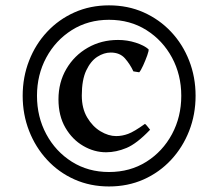

<svg xmlns="http://www.w3.org/2000/svg" viewBox="-20 -672 804 707"><path d="M381.3 14.6Q312.5 14.6 254.4 -11.2Q196.3 -37.1 153.6 -83.3Q110.8 -129.4 87.2 -189.9Q63.5 -250.5 63.5 -319.3Q63.5 -388.2 87.2 -448.7Q110.8 -509.3 153.6 -554.9Q196.3 -600.6 254.4 -626.5Q312.5 -652.3 381.3 -652.3Q450.7 -652.3 508.8 -626.5Q566.9 -600.6 609.9 -554.9Q652.8 -509.3 676.5 -448.7Q700.2 -388.2 700.2 -319.3Q700.2 -250.5 676.5 -189.9Q652.8 -129.4 609.9 -83.3Q566.9 -37.1 508.8 -11.2Q450.7 14.6 381.3 14.6ZM381.3 -38.6Q459 -38.6 519 -76.4Q579.1 -114.3 613.3 -178Q647.5 -241.7 647.5 -319.3Q647.5 -396.5 613.3 -460Q579.1 -523.4 519 -561.3Q459 -599.1 381.3 -599.1Q304.7 -599.1 244.6 -561.3Q184.6 -523.4 150.4 -460Q116.2 -396.5 116.2 -319.3Q116.2 -241.7 150.4 -178Q184.6 -114.3 244.6 -76.4Q304.7 -38.6 381.3 -38.6ZM370.6 -111.3Q326.7 -111.3 286.4 -134.8Q246.1 -158.2 220.7 -201.9Q195.3 -245.6 195.3 -306.2Q195.3 -368.7 224.4 -418.2Q253.4 -467.8 303.2 -496.3Q353 -524.9 414.6 -524.9Q448.7 -524.9 479.7 -514.9Q510.7 -504.9 526.9 -490.7Q528.8 -486.3 522.2 -468Q515.6 -449.7 507.1 -430.9Q498.5 -412.1 492.7 -405.8L471.2 -409.2Q459 -435.5 440.2 -457Q421.4 -478.5 387.7 -478.5Q362.8 -478.5 338.4 -462.9Q314 -447.3 297.6 -412.6Q281.2 -377.9 281.2 -320.3Q281.2 -272.9 301 -239.5Q320.8 -206.1 350.1 -188.5Q379.4 -170.9 407.7 -170.9Q429.7 -170.9 451.7 -179Q473.6 -187 513.7 -215.8Q516.1 -215.3 523.9 -205.3Q531.7 -195.3 532.7 -194.3Q483.9 -143.1 445.8 -127.2Q407.7 -111.3 370.6 -111.3Z"/></svg>

Font: David Libre Medium
Style: Regular
Weight: 500
Designer: Ismar David, J. Victor Gaultney, Annie Olsen and Meir Sadan
Foundry: Monotype Imaging Inc. & SIL International
Version: Version 1.100; ttfautohint (v1.8.4.7-5d5b)